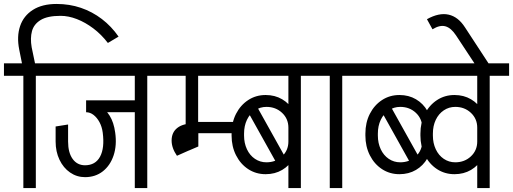

<svg xmlns="http://www.w3.org/2000/svg" viewBox="-45 -950 2592 970"><path d="M500 -733Q467 -776 426.5 -806.5Q386 -837 343.5 -853.5Q301 -870 261 -870L241 -930Q306 -930 363.5 -910.5Q421 -891 469.5 -854Q518 -817 554 -765ZM69 -615 52 -700 115 -711 135 -615ZM52 -700Q39 -766 56.5 -818Q74 -870 121 -900Q168 -930 241 -930L261 -870Q195 -870 160.5 -849Q126 -828 116.5 -792.5Q107 -757 115 -711ZM73 0V-620H136V0ZM-25 -567V-630H234V-567Z M384 -55V-115Q437 -115 460.5 -158.5Q484 -202 474 -280H537Q546 -216 529 -165Q512 -114 474.5 -84.5Q437 -55 384 -55ZM385 -55Q343 -55 309 -78.5Q275 -102 255.5 -143Q236 -184 236 -235H299Q299 -179 322 -147Q345 -115 385 -115ZM236 -234V-311L299 -321V-234ZM474 -280Q470 -310 457.5 -333Q445 -356 427.5 -369.5Q410 -383 390 -383V-432Q428 -432 458 -415.5Q488 -399 509 -365.5Q530 -332 537 -280ZM390 -383V-443H647V-383ZM165 -567V-630H646V-567ZM636 0V-620H699V0ZM538 -567V-630H797V-567Z M747 -567V-630H1111V-567ZM893 -311V-630H956V-311ZM908 -189V-326H957V-210ZM914 -277V-334H1171V-277ZM822 -240Q822 -281 850.5 -303.5Q879 -326 930 -326V-283Q904 -283 890 -271.5Q876 -260 876 -240ZM849 -163Q822 -202 822 -240H876Q876 -221 903 -190ZM849 -163 876 -294H930V-199Z M1412 -234V-306H1460V-234ZM1370 -94 1192 -413 1234 -446 1412 -127ZM1056 -567V-630H1402V-567ZM1125 -264V-276H1188V-264ZM1188 -275H1125Q1125 -331 1147.5 -375Q1170 -419 1209 -444.5Q1248 -470 1297 -470L1301 -410Q1269 -410 1243 -392.5Q1217 -375 1202.5 -344.5Q1188 -314 1188 -275ZM1460 -305H1412Q1412 -350 1380 -380Q1348 -410 1301 -410L1297 -470Q1344 -470 1380.5 -448.5Q1417 -427 1438.5 -389.5Q1460 -352 1460 -305ZM1188 -265Q1188 -227 1202.5 -196Q1217 -165 1243 -147.5Q1269 -130 1301 -130L1297 -70Q1248 -70 1209 -95.5Q1170 -121 1147.5 -165.5Q1125 -210 1125 -265ZM1460 -235Q1460 -188 1438.5 -150.5Q1417 -113 1380.5 -91.5Q1344 -70 1297 -70L1301 -130Q1348 -130 1380 -160Q1412 -190 1412 -235ZM1412 0V-620H1475V0ZM1314 -567V-630H1573V-567Z M1621 0V-620H1684V0ZM1523 -567V-630H1782V-567Z M2088 -234V-306H2136V-234ZM2046 -94 1868 -413 1910 -446 2088 -127ZM1732 -567V-630H2078V-567ZM1801 -264V-276H1864V-264ZM1864 -275H1801Q1801 -331 1823.5 -375Q1846 -419 1885 -444.5Q1924 -470 1973 -470L1977 -410Q1945 -410 1919 -392.5Q1893 -375 1878.5 -344.5Q1864 -314 1864 -275ZM2136 -305H2088Q2088 -350 2056 -380Q2024 -410 1977 -410L1973 -470Q2020 -470 2056.5 -448.5Q2093 -427 2114.5 -389.5Q2136 -352 2136 -305ZM1864 -265Q1864 -227 1878.5 -196Q1893 -165 1919 -147.5Q1945 -130 1977 -130L1973 -70Q1924 -70 1885 -95.5Q1846 -121 1823.5 -165.5Q1801 -210 1801 -265ZM2136 -235Q2136 -188 2114.5 -150.5Q2093 -113 2056.5 -91.5Q2020 -70 1973 -70L1977 -130Q2024 -130 2056 -160Q2088 -190 2088 -235ZM2010 -567V-630H2356V-567ZM2079 -264V-276H2142V-264ZM2142 -275H2079Q2079 -331 2101.5 -375Q2124 -419 2163 -444.5Q2202 -470 2251 -470L2255 -410Q2223 -410 2197 -392.5Q2171 -375 2156.5 -344.5Q2142 -314 2142 -275ZM2414 -305H2366Q2366 -350 2334 -380Q2302 -410 2255 -410L2251 -470Q2298 -470 2334.5 -448.5Q2371 -427 2392.5 -389.5Q2414 -352 2414 -305ZM2142 -265Q2142 -227 2156.5 -196Q2171 -165 2197 -147.5Q2223 -130 2255 -130L2251 -70Q2202 -70 2163 -95.5Q2124 -121 2101.5 -165.5Q2079 -210 2079 -265ZM2414 -235Q2414 -188 2392.5 -150.5Q2371 -113 2334.5 -91.5Q2298 -70 2251 -70L2255 -130Q2302 -130 2334 -160Q2366 -190 2366 -235ZM2366 0V-620H2429V0ZM2268 -567V-630H2527V-567Z M2352 -630 2259 -771 2304 -812 2423 -630ZM2259 -771Q2234 -809 2205.5 -817Q2177 -825 2140 -802L2112 -853Q2173 -887 2221.5 -876Q2270 -865 2304 -812Z"/></svg>

Font: Akshar Light Light
Style: Regular
Weight: 300
Version: Version 1.100